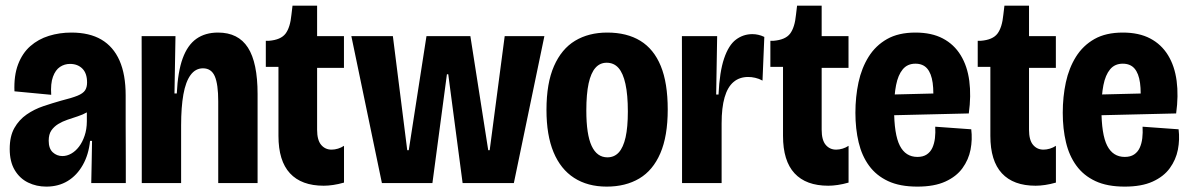

<svg xmlns="http://www.w3.org/2000/svg" viewBox="-20 -656 4262 688"><path d="M146 12.7Q110.5 12.7 80.6 -1.9Q50.7 -16.5 32.8 -46.5Q14.8 -76.5 14.8 -122.2Q14.8 -167.8 31.5 -197.3Q48.2 -226.8 75.6 -245.8Q103 -264.7 135.5 -275.6Q168 -286.5 198 -295Q238 -305 257.8 -313.1Q277.5 -321.2 284.8 -332.2Q292 -343.2 292 -360.5Q292 -393.2 275.2 -410.1Q258.3 -427 230.7 -427Q211.2 -427 194.9 -416.2Q178.7 -405.3 169.8 -381Q160.8 -356.7 163.5 -316.3L31.8 -328.8Q29.5 -385 44.8 -425.3Q60.2 -465.7 88.7 -490.7Q117.2 -515.7 155.2 -527.5Q193.2 -539.3 235.8 -539.3Q300.5 -539.3 343.4 -514.1Q386.3 -488.8 408.3 -439Q430.3 -389.2 430.3 -314.2V-204.5Q430.5 -170.2 430.6 -136.2Q430.7 -102.3 430.8 -68.4Q430.8 -34.5 430.8 0H307Q307.8 -37.3 308.5 -74.8Q309.2 -112.3 309.8 -151.3H302.7Q297.8 -102.3 276.8 -65Q255.8 -27.7 222.7 -7.5Q189.5 12.7 146 12.7ZM203.7 -96.8Q220 -96.8 235.4 -105.6Q250.8 -114.3 263.2 -130.6Q275.5 -146.8 283.2 -169.7Q291 -192.5 291.2 -221V-265.2L316.2 -275.2Q307.7 -262.7 292.1 -253.8Q276.5 -245 258.3 -239.1Q240.2 -233.2 221.9 -227Q203.7 -220.8 188.6 -211.6Q173.5 -202.3 164 -188.5Q154.5 -174.7 154.5 -151.8Q154.5 -123.7 169.1 -110.2Q183.7 -96.8 203.7 -96.8Z M488 0V-299L487.5 -526.5H608.8L605.2 -321H613.5Q617.2 -399.2 634.6 -446.8Q652 -494.5 683.6 -516.9Q715.2 -539.3 761.3 -539.3Q833.8 -539.3 868.4 -485.4Q903 -431.5 903 -319V0H762V-292.8Q762 -354 749.7 -382.6Q737.3 -411.2 707.3 -411.2Q680.5 -411.2 662.8 -387.1Q645.2 -363 637.1 -317.4Q629 -271.8 629 -206.8V0Z M1140 9.5Q1060.3 9.5 1019.1 -35Q977.8 -79.5 977.8 -169.2V-416.3H932.5V-509.8H943.5Q986.3 -513.2 1003.2 -535.5Q1020 -557.8 1024.3 -603.2L1028.2 -635.8H1116.3V-526.5H1212.5V-412.8H1116.3V-191.2Q1116.3 -154 1130.8 -136.9Q1145.2 -119.8 1168.2 -119.8Q1179.3 -119.8 1191.2 -123.4Q1203 -127 1212.7 -133.5V-1.7Q1192 4.2 1173.9 6.8Q1155.8 9.5 1140 9.5Z M1348.5 0 1239 -526.5H1387.8L1439.3 -117.7H1444.7L1508.2 -526.5H1665.5L1729.5 -117.7H1734.7L1788.5 -526.5H1930.7L1821.3 0H1637.7L1586.2 -390H1581.5L1529.5 0Z M2154 12.7Q2085.7 12.7 2037.2 -18.6Q1988.8 -49.8 1963.5 -110.7Q1938.2 -171.5 1938.2 -262.3Q1938.2 -358 1965.2 -419.3Q1992.2 -480.7 2040.8 -510Q2089.5 -539.3 2156.2 -539.3Q2226.3 -539.3 2274.7 -509.7Q2323 -480 2347.8 -419.5Q2372.7 -359 2372.7 -263.7Q2372.7 -168 2346.2 -106.8Q2319.8 -45.5 2270.8 -16.4Q2221.7 12.7 2154 12.7ZM2156.5 -92.2Q2181.3 -92.2 2197.4 -109.9Q2213.5 -127.7 2221.7 -164Q2229.8 -200.3 2229.8 -256.2Q2229.8 -316.3 2221.2 -355.2Q2212.7 -394 2196.2 -412.6Q2179.7 -431.2 2153.8 -431.2Q2129.8 -431.2 2113.7 -413Q2097.5 -394.8 2089.2 -357Q2081 -319.2 2081 -259.8Q2081 -173.8 2100.1 -133Q2119.2 -92.2 2156.5 -92.2Z M2424 0V-282L2423.5 -526.5H2549.8L2546.3 -317.2H2554.7Q2558.5 -399.2 2574.8 -446.8Q2591 -494.5 2617.2 -514.1Q2643.3 -533.7 2676 -533.7Q2686.3 -533.7 2696.8 -531.4Q2707.3 -529.2 2718.8 -523.7L2712.3 -367.2Q2699.5 -374.3 2686.2 -377.2Q2673 -380.2 2661.2 -380.2Q2629.8 -380.2 2608.5 -362.2Q2587.2 -344.2 2576.5 -307.2Q2565.8 -270.3 2565.8 -213.7V0Z M2948 9.5Q2868.3 9.5 2827.1 -35Q2785.8 -79.5 2785.8 -169.2V-416.3H2740.5V-509.8H2751.5Q2794.3 -513.2 2811.2 -535.5Q2828 -557.8 2832.3 -603.2L2836.2 -635.8H2924.3V-526.5H3020.5V-412.8H2924.3V-191.2Q2924.3 -154 2938.8 -136.9Q2953.2 -119.8 2976.2 -119.8Q2987.3 -119.8 2999.2 -123.4Q3011 -127 3020.7 -133.5V-1.7Q3000 4.2 2981.9 6.8Q2963.8 9.5 2948 9.5Z M3267.3 12.7Q3204.3 12.7 3162.2 -7.1Q3120 -26.8 3094.2 -62.2Q3068.3 -97.5 3056.8 -145.9Q3045.2 -194.3 3045.2 -251.8Q3045.2 -309.3 3056.3 -360.9Q3067.5 -412.5 3092.6 -452.7Q3117.7 -492.8 3158.7 -516.1Q3199.7 -539.3 3260.2 -539.3Q3318.3 -539.3 3358.4 -518.2Q3398.5 -497.2 3422.4 -458.2Q3446.3 -419.3 3453.3 -366.1Q3460.3 -312.8 3451.5 -249.5L3136.3 -242V-316.3L3339.8 -321.3L3322.3 -273.8Q3326.8 -324.8 3322.1 -359Q3317.3 -393.2 3302.3 -410.5Q3287.3 -427.8 3260.2 -427.8Q3231.7 -427.8 3214.8 -407.5Q3198 -387.2 3190.9 -350.9Q3183.8 -314.7 3183.8 -266Q3183.8 -174.3 3204.4 -134Q3225 -93.7 3267.5 -93.7Q3287.8 -93.7 3300.9 -102.5Q3314 -111.3 3320.9 -126.2Q3327.8 -141.2 3330.2 -160.8Q3332.5 -180.5 3331.2 -202L3460.3 -192.7Q3464.8 -156.2 3457.8 -119.8Q3450.7 -83.5 3428.8 -53.4Q3407 -23.3 3367.3 -5.3Q3327.7 12.7 3267.3 12.7Z M3691 9.5Q3611.3 9.5 3570.1 -35Q3528.8 -79.5 3528.8 -169.2V-416.3H3483.5V-509.8H3494.5Q3537.3 -513.2 3554.2 -535.5Q3571 -557.8 3575.3 -603.2L3579.2 -635.8H3667.3V-526.5H3763.5V-412.8H3667.3V-191.2Q3667.3 -154 3681.8 -136.9Q3696.2 -119.8 3719.2 -119.8Q3730.3 -119.8 3742.2 -123.4Q3754 -127 3763.7 -133.5V-1.7Q3743 4.2 3724.9 6.8Q3706.8 9.5 3691 9.5Z M4010.3 12.7Q3947.3 12.7 3905.2 -7.1Q3863 -26.8 3837.2 -62.2Q3811.3 -97.5 3799.8 -145.9Q3788.2 -194.3 3788.2 -251.8Q3788.2 -309.3 3799.3 -360.9Q3810.5 -412.5 3835.6 -452.7Q3860.7 -492.8 3901.7 -516.1Q3942.7 -539.3 4003.2 -539.3Q4061.3 -539.3 4101.4 -518.2Q4141.5 -497.2 4165.4 -458.2Q4189.3 -419.3 4196.3 -366.1Q4203.3 -312.8 4194.5 -249.5L3879.3 -242V-316.3L4082.8 -321.3L4065.3 -273.8Q4069.8 -324.8 4065.1 -359Q4060.3 -393.2 4045.3 -410.5Q4030.3 -427.8 4003.2 -427.8Q3974.7 -427.8 3957.8 -407.5Q3941 -387.2 3933.9 -350.9Q3926.8 -314.7 3926.8 -266Q3926.8 -174.3 3947.4 -134Q3968 -93.7 4010.5 -93.7Q4030.8 -93.7 4043.9 -102.5Q4057 -111.3 4063.9 -126.2Q4070.8 -141.2 4073.2 -160.8Q4075.5 -180.5 4074.2 -202L4203.3 -192.7Q4207.8 -156.2 4200.8 -119.8Q4193.7 -83.5 4171.8 -53.4Q4150 -23.3 4110.3 -5.3Q4070.7 12.7 4010.3 12.7Z"/></svg>

Font: Bricolage Grotesque 96pt ExtraBold SemiCondensed
Style: Regular
Weight: 800
Width: 4
Version: Version 1.001;gftools[0.9.33.dev8+g029e19f]